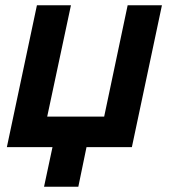

<svg xmlns="http://www.w3.org/2000/svg" viewBox="-20 -558 640 728"><path d="M147 150 179 0H6L120 -538H249L159 -116H375L464 -538H594L480 0H308L277 150Z"/></svg>

Font: Geist Mono ExtraBold
Style: Italic
Weight: 800
Italic angle: -12°
Monospace: yes
Designer: Basement.studio, Andrés Briganti, Mateo Zaragoza
Foundry: Basement.studio, Vercel, Andrés Briganti, Guido Ferreyra, Mateo Zaragoza
Version: Version 1.500; ttfautohint (v1.8.4.7-5d5b)